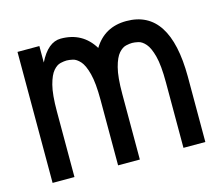

<svg xmlns="http://www.w3.org/2000/svg" viewBox="-81 -636 858 741"><g transform="rotate(-15 348.0 -265.0)"><path d="M479 -529.8Q652.3 -529.8 653.3 -261.7V0H565.9V-261.7Q565.9 -329.6 556.2 -366.7Q546.4 -403.8 532.2 -419.9Q518.1 -436 503.4 -439.2Q488.8 -442.4 479 -442.4Q469.2 -442.4 454.6 -439.2Q439.9 -436 425.5 -419.9Q411.1 -403.8 401.4 -366.7Q391.6 -329.6 391.6 -261.7V0H304.7V-261.7Q304.7 -329.6 294.9 -366.7Q285.2 -403.8 270.8 -419.9Q256.3 -436 241.7 -439.2Q227.1 -442.4 217.3 -442.4Q207.5 -442.4 192.9 -439.2Q178.2 -436 164.1 -419.9Q149.9 -403.8 140.1 -366.7Q130.4 -329.6 130.4 -261.7V0H43V-523.4H130.4V-457.5Q166 -529.8 217.3 -529.8Q304.2 -529.8 348.1 -457.5Q392.1 -529.8 479 -529.8Z"/></g></svg>

Font: Qaz
Style: Regular
Weight: 400
Designer: GGBotNet
Foundry: f0n7
Version: 0.70